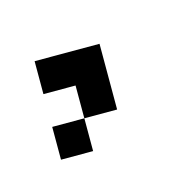

<svg xmlns="http://www.w3.org/2000/svg" viewBox="-33 -277 138 138"><g transform="rotate(-15 36.5 -207.5)"><path d="M0 -170.4V-194.8H23.9V-170.4ZM23.9 -194.8V-219.2H0V-243.7H48.3V-194.8Z"/></g></svg>

Font: FS Mondwest Regular
Style: Regular
Weight: 400
Designer: NZWStudios2024
Foundry: https://fontstruct.com
Version: Version 1.0